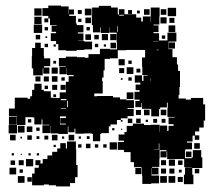

<svg xmlns="http://www.w3.org/2000/svg" viewBox="-20 -534 755 688"><path d="M159 -468H153V-477H132V-505H153V-514H199V-511H226V-483H227V-500H245V-482H228V-477H252V-450H255V-444H279V-418H259V-414H279V-388H259V-387H282V-385H310V-357H282V-355H255V-352H217V-354H189V-376H181V-387H162V-415H181V-420H165V-442H183V-444H159ZM708 -160H715V-102H710V-77H694V-63H679V-49H694V-33H678V-48H670V-27H650V-23H668V1H644V7H643V33H667V30H671V4H701V30H705V68H669V92H673V126H639V92H643V66H667V65H640V36H579V9H577V30H555V8H576V4H552V35H551V64H525V67H548V91H524V68H523V95H550V123H522V125H490V96H489V68H487V65H460V47H448V11H424V3H402V-25H424V-30H405V-52H426V-61H434V-83H456V-91H496V-86H520V-87H552V-62H553V-84H579V-65H584V-83H602V-89H584V-113H606V-115H580V-147H581V-166H578V-149H554V-143H550V-117H522V-143H518V-144H489V-165H487V-150H465V-172H480V-177H462V-205H480V-211H466V-231H483V-238H463V-264H489V-244H494V-263H509V-265H490V-294H489V-328H500V-355H433V-354H402V-325H374V-323H355V-282H351V-256H346V-243H348V-199H318V-189H327V-190H385V-185H410V-178H433V-175H460V-147H437V-144H459V-118H437V-110H413V-104H399V-88H376V-81H370V-57H343V-54H339V-28H313V-54H309V-56H282V-55H250V-73H247V-60H225V-81H223V-54H189V-56H161V-82H160V-57H132V-85H157V-87H132V-106H129V-88H103V-113H98V-114H71V-86H41V-115H40V-117H12V-145H33V-184H79V-180H88V-189H95V-212H103V-234H129V-212H137V-207H162V-184H169V-183H194V-203H216V-241H226V-261H244V-265H220V-291H219V-268H193V-294H216V-296H191V-326H216V-331H256V-329H284V-327H297V-340H338V-359H374V-357H399V-383H398V-417H372V-436H371V-416H341V-436H339V-418H313V-444H309V-478H310V-507H334V-513H378V-507H402V-482H406V-501H426V-483H468V-471H486V-457H492V-475H520V-455H521V-475H520V-507H552V-475H551V-446H530V-443H548V-419H530V-415H550V-389H580V-417H612V-385H584V-358H598V-329H614V-303H618V-280H625V-222H623V-194H620V-181H646V-177H664V-183H708ZM581 -506H611V-476H581ZM103 -504H129V-478H103ZM284 -503H308V-479H284ZM496 -501H516V-481H496ZM556 -501H576V-481H556ZM259 -498H273V-484H259ZM439 -498H453V-484H439ZM471 -496H481V-486H471ZM407 -481V-478H424V-481ZM103 -474H129V-448H103ZM555 -472H577V-450H555ZM286 -471H306V-451H286ZM587 -452V-470H605V-452ZM153 -454H139V-468H153ZM272 -467V-455H260V-467ZM101 -446H131V-416H101ZM608 -419H584V-443H608ZM402 -419V-440H400V-419ZM140 -437H152V-425H140ZM290 -425V-437H302V-425ZM345 -412H367V-390H345ZM375 -412H397V-390H375ZM306 -391H286V-411H306ZM124 -409V-393H108V-409ZM318 -409H334V-393H318ZM572 -407V-395H560V-407ZM143 -398V-404H149V-398ZM529 -387V-386H548V-387ZM607 -382V-360H585V-382ZM133 -264H99V-289H94V-333H95V-362H106V-381H126V-362H137V-333H138V-325H160V-297H138V-292H157V-270H135V-289H133ZM396 -381V-361H376V-381ZM152 -365H140V-377H152ZM332 -377V-365H320V-377ZM172 -367V-375H180V-367ZM360 -375V-367H352V-375ZM548 -354V-356H542V-354ZM405 -322H427V-300H405ZM440 -305V-317H452V-305ZM181 -306H171V-316H181ZM434 -293H458V-269H434ZM165 -292H187V-270H165ZM407 -290H425V-272H407ZM469 -274V-288H483V-274ZM166 -261H186V-241H166ZM125 -260V-242H107V-260ZM137 -260H155V-242H137ZM200 -245V-257H212V-245ZM440 -245V-257H452V-245ZM419 -254V-248H413V-254ZM519 -254H518V-244H519ZM167 -230H185V-212H167ZM215 -212H197V-230H215ZM152 -227V-215H140V-227ZM458 -179H434V-203H458ZM181 -196V-186H171V-196ZM198 -175H218V-179H198ZM223 -173H220V-150H223ZM217 -147H198V-145H217ZM496 -141H516V-121H496ZM556 -141H576V-121H556ZM467 -140H485V-122H467ZM216 -117H195V-88H216V-91H196V-111H216ZM40 -87H12V-115H40ZM438 -93V-109H454V-93ZM484 -109V-93H468V-109ZM529 -94V-108H543V-94ZM573 -108V-94H559V-108ZM80 -95V-107H92V-95ZM510 -105V-97H502V-105ZM419 -104V-98H413V-104ZM41 -56H11V-86H41ZM68 -59H44V-83H68ZM96 -61H76V-81H96ZM110 -77H122V-65H110ZM382 -67V-75H390V-67ZM414 -69V-73H418V-69ZM16 -51H36V-31H16ZM166 -51H186V-31H166ZM226 -31V-51H246V-31ZM78 -49H94V-33H78ZM139 -48H153V-34H139ZM111 -46H121V-36H111ZM291 -36V-46H301V-36ZM202 -37V-45H210V-37ZM262 -37V-45H270V-37ZM53 -44H59V-38H53ZM253 57H258V101H249V122H231V134H181V130H155V127H137V130H95V88H104V67H119V58H107V40H125V52H133V36H150V23H167V10H185V-2H196V-21H216V-2H220V-27H252V2H253ZM399 2H373V-24H399ZM696 -1H676V-21H696ZM549 2H531V3H551V-20H549ZM304 -3H288V-19H304ZM272 -5H260V-17H272ZM332 -5H320V-17H332ZM362 -5H350V-17H362ZM180 -15V-7H172V-15ZM666 9V29H646V9ZM22 23V15H30V23ZM90 15V23H82V15ZM120 15V23H112V15ZM58 17V21H54V17ZM99 62H73V36H99ZM585 38H607V60H585ZM65 58H47V40H65ZM557 40H575V58H557ZM34 57H18V41H34ZM618 41H634V57H618ZM38 91H14V67H38ZM487 90H465V68H487ZM575 88H557V70H575ZM605 70V88H587V70ZM694 87H678V71H694ZM62 73V85H50V73ZM631 74V84H621V74ZM68 121H44V97H68ZM578 121H554V97H578ZM608 121H584V97H608ZM635 118H617V100H635ZM94 117H78V101H94Z"/></svg>

Font: Rubik-Storm
Style: Regular
Weight: 400
Designer: NaN (generative design), Hubert & Fischer (Rubik source font outlines)
Foundry: NaN, Hubert & Fischer
Version: Version 1.000